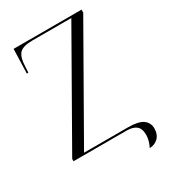

<svg xmlns="http://www.w3.org/2000/svg" viewBox="-207 -821 962 1077"><g transform="rotate(-30 274.5 -282.0)"><path d="M439 150Q459 111 459 75Q459 34 437.5 17Q416 0 376 0H32V-15L423 -702H172Q110 -702 87.5 -679Q65 -656 63 -594L61 -557H51L56 -714H496V-695L107 -12H392Q459 -12 488 9Q517 30 517 68Q517 105 495 127Q473 149 439 150Z"/></g></svg>

Font: Noto Serif Display Light
Style: Regular
Weight: 300
Designer: Monotype Design Team
Foundry: Monotype Imaging Inc.
Version: Version 2.009